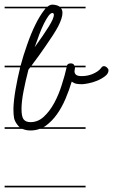

<svg xmlns="http://www.w3.org/2000/svg" viewBox="-20 -571 489 830"><path d="M350 -280H304Q304 -273 303 -269.5Q302 -266 302 -263Q302 -254 308.5 -248Q315 -242 333 -242Q344 -242 356 -244Q368 -246 380 -251Q392 -256 401.5 -262.5Q411 -269 417 -277Q422 -285 429 -285Q436 -285 442.5 -279Q449 -273 449 -267Q449 -253 434 -241.5Q419 -230 399.5 -222Q380 -214 361 -210.5Q342 -207 335 -207Q322 -207 312 -208.5Q302 -210 290 -218Q279 -181 263 -143.5Q247 -106 225.5 -76Q204 -46 176 -26Q172 -23 167 -21H350V-14H152Q133 -7 112 -7Q94 -7 79 -13Q78 -13 76 -14H0V-21H65Q59 -26 55 -32Q44 -46 41 -60Q38 -74 38 -101Q39 -136 47 -183Q55 -230 67 -279V-280H0V-287H69Q81 -332 97 -377Q114 -426 133 -464.5Q152 -503 171 -527Q174 -531 177 -535H0V-542H185Q196 -551 207 -551Q227 -550 238 -542H350V-535H244Q250 -527 250 -515Q250 -493 231 -456Q213 -423 180 -376Q153 -336 116 -287H269Q273 -297 285 -297Q295 -297 299 -292Q301 -289 302 -287H350ZM103 -270Q90 -220 81.5 -175.5Q73 -131 73 -100Q73 -66 82.5 -54.5Q92 -43 112 -43Q144 -43 169.5 -66.5Q195 -90 214.5 -126Q234 -162 247 -204Q260 -244 268 -280H111ZM130 -367Q169 -421 191 -456.5Q213 -492 213 -507Q213 -514 206 -515Q198 -514 189 -501.5Q180 -489 170 -469Q160 -449 150 -422.5Q140 -396 130 -367ZM350 239H0V232H350Z"/></svg>

Font: Gruenewald VA 1. Klasse
Style: Regular
Weight: 400
Designer: Peter Wiegel
Foundry: Peter Wiegel, nach dem Schriftentwurf von Dr. H. Gr¸newald
Version: Version 0.007